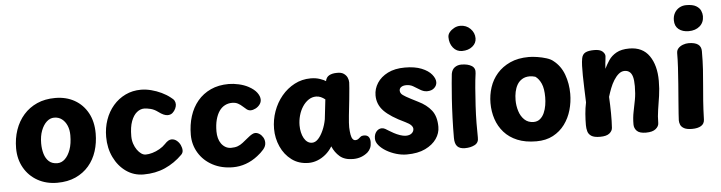

<svg xmlns="http://www.w3.org/2000/svg" viewBox="-49 -1028 4768 1270"><g transform="rotate(-5 2335.5 -392.5)"><path d="M569 -299Q569 -237 551.5 -182Q534 -127 498.5 -85.5Q463 -44 410.5 -20Q358 4 288 4Q215 4 158 -28Q101 -60 68.5 -117Q36 -174 36 -247Q36 -312 55.5 -368.5Q75 -425 112 -467Q149 -509 201.5 -532.5Q254 -556 322 -556Q395 -556 450.5 -524.5Q506 -493 537.5 -435.5Q569 -378 569 -299ZM204 -265Q204 -227 213.5 -195Q223 -163 244 -144Q265 -125 300 -125Q328 -125 350.5 -146.5Q373 -168 387 -207Q401 -246 401 -302Q401 -338 389 -366Q377 -394 355.5 -410.5Q334 -427 304 -427Q277 -427 254.5 -406.5Q232 -386 218 -349.5Q204 -313 204 -265Z M1085 -492Q1102 -480 1108 -469Q1114 -458 1114 -444Q1114 -432 1107 -416.5Q1100 -401 1087 -389.5Q1074 -378 1054 -378Q1042 -378 1027 -384.5Q1012 -391 992 -406Q969 -423 944.5 -429Q920 -435 902 -435Q877 -435 854 -416.5Q831 -398 816.5 -359.5Q802 -321 802 -260Q802 -233 810 -209.5Q818 -186 830.5 -168.5Q843 -151 857.5 -141Q872 -131 887 -131Q907 -131 931.5 -138Q956 -145 979.5 -158.5Q1003 -172 1018 -188Q1033 -204 1044 -210Q1055 -216 1065 -216Q1084 -216 1099.5 -203.5Q1115 -191 1123.5 -172.5Q1132 -154 1132 -137Q1132 -121 1120 -109Q1069 -58 1005 -29.5Q941 -1 862 -1Q797 -1 746 -37Q695 -73 665.5 -134Q636 -195 636 -270Q636 -330 654.5 -383Q673 -436 707.5 -476Q742 -516 789 -538.5Q836 -561 892 -561Q925 -561 960 -552Q995 -543 1027.5 -527.5Q1060 -512 1085 -492Z M1604 -517Q1641 -497 1658.5 -473Q1676 -449 1676 -427Q1676 -409 1664.5 -394Q1653 -379 1636 -370.5Q1619 -362 1604 -362Q1590 -362 1578 -371Q1566 -380 1553.5 -392Q1541 -404 1524.5 -413Q1508 -422 1485 -422Q1459 -422 1437 -410.5Q1415 -399 1399.5 -376.5Q1384 -354 1375 -320.5Q1366 -287 1366 -242Q1366 -219 1371.5 -198Q1377 -177 1388.5 -161Q1400 -145 1416.5 -135.5Q1433 -126 1454 -126Q1479 -126 1497 -132.5Q1515 -139 1531.5 -152Q1548 -165 1570 -183Q1602 -210 1620 -210Q1634 -210 1648 -201Q1662 -192 1671.5 -176Q1681 -160 1681 -140Q1681 -117 1663 -96Q1645 -75 1620 -56Q1583 -27 1541 -12Q1499 3 1455 3Q1379 3 1320 -28.5Q1261 -60 1228 -114.5Q1195 -169 1195 -235Q1195 -301 1213 -358Q1231 -415 1266.5 -457.5Q1302 -500 1354 -524Q1406 -548 1474 -548Q1505 -548 1540.5 -540Q1576 -532 1604 -517Z M1747 -226Q1747 -286 1767 -342Q1787 -398 1823.5 -442Q1860 -486 1909.5 -512Q1959 -538 2017 -538Q2051 -538 2078.5 -528.5Q2106 -519 2117 -511Q2122 -537 2142 -548Q2162 -559 2193 -559Q2222 -560 2238.5 -548.5Q2255 -537 2262 -521Q2269 -505 2269 -489Q2269 -480 2266.5 -451.5Q2264 -423 2259.5 -377.5Q2255 -332 2248 -271Q2245 -246 2244 -224.5Q2243 -203 2243 -193Q2244 -165 2247.5 -145Q2251 -125 2258.5 -115Q2266 -105 2277 -105Q2289 -105 2297 -111.5Q2305 -118 2313 -124.5Q2321 -131 2335 -131Q2356 -131 2366 -119Q2376 -107 2376 -84Q2376 -61 2369 -45Q2362 -29 2349 -17Q2329 0 2304.5 9Q2280 18 2251 18Q2195 18 2163 -9.5Q2131 -37 2114 -78Q2095 -47 2069 -25.5Q2043 -4 2014 7Q1985 18 1956 18Q1891 18 1844 -17Q1797 -52 1772 -108Q1747 -164 1747 -226ZM2087 -260 2102 -391Q2088 -402 2073.5 -408.5Q2059 -415 2042 -415Q2015 -415 1992 -399.5Q1969 -384 1952 -358Q1935 -332 1926 -299.5Q1917 -267 1917 -234Q1917 -210 1922 -188Q1927 -166 1936.5 -149Q1946 -132 1959.5 -122.5Q1973 -113 1990 -113Q2012 -113 2031 -133.5Q2050 -154 2065 -188Q2080 -222 2087 -260Z M2843 -441Q2843 -419 2825.5 -402.5Q2808 -386 2777 -386Q2763 -386 2750.5 -391Q2738 -396 2729 -402Q2708 -415 2688.5 -426.5Q2669 -438 2643 -438Q2623 -438 2610 -429.5Q2597 -421 2597 -405Q2597 -395 2604 -385.5Q2611 -376 2635.5 -362Q2660 -348 2712 -322Q2768 -295 2799.5 -254.5Q2831 -214 2831 -145Q2831 -103 2805.5 -66Q2780 -29 2730.5 -5Q2681 19 2607 19Q2573 19 2537.5 8.5Q2502 -2 2472.5 -19.5Q2443 -37 2424.5 -59Q2406 -81 2406 -104Q2406 -133 2421 -150.5Q2436 -168 2457 -168Q2468 -168 2479.5 -162Q2491 -156 2504 -147Q2515 -140 2533.5 -130Q2552 -120 2573.5 -112.5Q2595 -105 2612 -105Q2637 -105 2651 -117Q2665 -129 2665 -146Q2665 -158 2654 -170Q2643 -182 2616 -195Q2520 -240 2477.5 -284Q2435 -328 2435 -388Q2435 -432 2459.5 -470Q2484 -508 2530.5 -531.5Q2577 -555 2644 -555Q2710 -555 2754.5 -537Q2799 -519 2821 -492Q2843 -465 2843 -441Z M2950 -486Q2955 -515 2974 -528.5Q2993 -542 3018 -542Q3061 -542 3086.5 -526Q3112 -510 3107 -476Q3101 -435 3096.5 -379Q3092 -323 3088.5 -262.5Q3085 -202 3084.5 -147Q3084 -92 3085 -53Q3087 -18 3059.5 -3.5Q3032 11 2994 11Q2960 11 2943.5 -6.5Q2927 -24 2927 -63Q2927 -129 2929.5 -196.5Q2932 -264 2936 -323Q2940 -382 2944 -425Q2948 -468 2950 -486ZM2949 -730Q2949 -748 2961.5 -763Q2974 -778 2993 -788Q3012 -798 3033 -798Q3073 -798 3100 -771Q3127 -744 3127 -707Q3127 -675 3100 -653Q3073 -631 3031 -631Q2995 -631 2972 -659.5Q2949 -688 2949 -730Z M3467 -553Q3491 -553 3523 -548Q3555 -543 3583.5 -534Q3612 -525 3627 -512Q3675 -475 3697 -415Q3719 -355 3719 -287Q3719 -232 3704 -179.5Q3689 -127 3658 -85Q3627 -43 3580 -18Q3533 7 3469 7Q3396 7 3343 -15Q3290 -37 3255.5 -76Q3221 -115 3204.5 -165Q3188 -215 3188 -271Q3188 -325 3204.5 -375.5Q3221 -426 3255.5 -465.5Q3290 -505 3342.5 -529Q3395 -553 3467 -553ZM3355 -276Q3355 -239 3366 -203.5Q3377 -168 3401 -145Q3425 -122 3462 -122Q3487 -122 3504.5 -136.5Q3522 -151 3532.5 -174.5Q3543 -198 3547.5 -225.5Q3552 -253 3552 -279Q3552 -336 3537.5 -369Q3523 -402 3499 -419Q3488 -422 3479.5 -423.5Q3471 -425 3461 -425Q3432 -425 3411 -412Q3390 -399 3378 -378Q3366 -357 3360.5 -331Q3355 -305 3355 -276Z M3818 -513Q3823 -540 3843 -550.5Q3863 -561 3902 -561Q3940 -561 3956.5 -546Q3973 -531 3973 -515Q3973 -507 3971 -494Q3969 -481 3967.5 -465Q3966 -449 3965 -431Q3978 -458 3996.5 -486Q4015 -514 4048 -532.5Q4081 -551 4134 -551Q4222 -551 4266 -487.5Q4310 -424 4310 -321Q4310 -268 4303 -221.5Q4296 -175 4289 -131.5Q4282 -88 4282 -43Q4282 -22 4261 -4.5Q4240 13 4196 13Q4153 13 4135.5 -5Q4118 -23 4118 -48Q4118 -93 4126 -131.5Q4134 -170 4141.5 -210Q4149 -250 4149 -300Q4149 -340 4142.5 -362.5Q4136 -385 4122.5 -395.5Q4109 -406 4090 -406Q4069 -406 4051 -391Q4033 -376 4018 -352Q4003 -328 3992 -299.5Q3981 -271 3973 -244Q3976 -189 3976.5 -135Q3977 -81 3974 -39Q3973 -18 3953.5 -2Q3934 14 3891 14Q3852 14 3833.5 2Q3815 -10 3809.5 -29.5Q3804 -49 3804 -71Q3804 -106 3807 -145Q3810 -184 3818 -221Q3816 -276 3814.5 -320Q3813 -364 3812.5 -400Q3812 -436 3813 -464Q3814 -492 3818 -513Z M4447 -492Q4447 -512 4459 -525Q4471 -538 4490 -545Q4509 -552 4527 -552Q4569 -552 4590 -537Q4611 -522 4611 -492Q4611 -424 4607.5 -370.5Q4604 -317 4599.5 -267.5Q4595 -218 4591 -164Q4587 -110 4585 -40Q4584 -12 4562 1.5Q4540 15 4502 15Q4467 15 4449 5Q4431 -5 4425 -19.5Q4419 -34 4419 -49Q4419 -58 4421.5 -93Q4424 -128 4428 -179Q4432 -230 4436.5 -287Q4441 -344 4444 -398Q4447 -452 4447 -492ZM4444 -711Q4444 -739 4456 -760Q4468 -781 4488.5 -792.5Q4509 -804 4534 -804Q4577 -804 4599.5 -790.5Q4622 -777 4630 -758Q4638 -739 4638 -722Q4638 -680 4609.5 -655.5Q4581 -631 4536 -631Q4495 -631 4469.5 -651.5Q4444 -672 4444 -711Z"/></g></svg>

Font: Playpen Sans Arabic
Style: Bold
Weight: 700
Version: Version 2.000